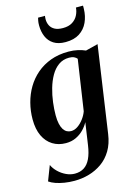

<svg xmlns="http://www.w3.org/2000/svg" viewBox="-150 -865 846 1193"><g transform="rotate(-15 273.5 -268.0)"><path d="M452.5 24Q444 84.5 418 127.8Q392 171 353.8 198Q315.5 225 270 238Q224.5 251 176.5 251Q142.5 251 112 246Q81.5 241 57 232.5Q32.5 224 15.5 212L52.5 116Q63.5 140.5 85.5 161.8Q107.5 183 135 195.8Q162.5 208.5 190 208.5Q224.5 208.5 249.5 192.5Q274.5 176.5 290.2 143.5Q306 110.5 313.5 59.5L334.5 -84Q321.5 -59.5 300.5 -38Q279.5 -16.5 250.8 -2.8Q222 11 185.5 11Q137.5 11 100.8 -11.8Q64 -34.5 43.2 -78.2Q22.5 -122 22.5 -185Q22.5 -238.5 35.8 -289.8Q49 -341 75.2 -385.2Q101.5 -429.5 140.5 -463Q179.5 -496.5 230.8 -515.5Q282 -534.5 346 -534.5Q378 -534.5 405.5 -528.2Q433 -522 454 -512.5L533.5 -532.5ZM391 -476.5Q384.5 -485 372 -491Q359.5 -497 340 -497Q301 -497 272 -476.2Q243 -455.5 223 -420.5Q203 -385.5 190.8 -342.8Q178.5 -300 173 -255.8Q167.5 -211.5 167.5 -172.5Q167.5 -140 172.8 -117.2Q178 -94.5 187.2 -80.2Q196.5 -66 209 -59.5Q221.5 -53 236 -53Q258 -53 279 -67.5Q300 -82 317 -104.8Q334 -127.5 342.5 -151.5ZM346 -596Q299 -596 269.5 -615Q240 -634 226.2 -666.5Q212.5 -699 212.5 -738Q212.5 -756.5 214.8 -767.8Q217 -779 219 -787H263.5Q263 -783.5 262.2 -778.5Q261.5 -773.5 261.5 -765Q261.5 -743.5 270.5 -725Q279.5 -706.5 299.5 -695.5Q319.5 -684.5 352.5 -684.5Q389.5 -684.5 413.2 -699.5Q437 -714.5 449 -738.2Q461 -762 462.5 -787H508Q508 -783 508.2 -778.5Q508.5 -774 508 -766.5Q507 -719.5 489.2 -680.8Q471.5 -642 436 -619Q400.5 -596 346 -596Z"/></g></svg>

Font: Merriweather 96pt
Style: Bold Italic
Weight: 700
Italic angle: -7.8°
Version: Version 2.101